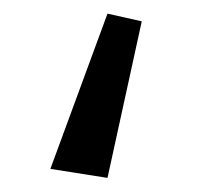

<svg xmlns="http://www.w3.org/2000/svg" viewBox="-20 -156 310 279"><path d="M136.2 -136.2 53.2 89.4 136.2 102.5 186 -125Z"/></svg>

Font: Winston
Style: Regular
Weight: 400
Designer: Vernon Adams, Kim Jin-seong, David Berlow, Cristiano Sobral
Foundry: The Winston Project Authors
Version: Version 3.004